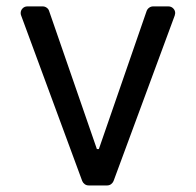

<svg xmlns="http://www.w3.org/2000/svg" viewBox="-20 -565 597 585"><path d="M230.5 -13.5 44.4 -517.8Q43 -521 43 -525.2Q43 -533.4 48.8 -539.4Q54.7 -545.5 63.6 -545.5H110.1Q116.8 -545.5 122.3 -541.5Q127.8 -537.6 129.6 -531.6L275.2 -110.8H281.2L426.8 -531.6Q429.3 -538 434.7 -541.7Q440 -545.5 446.7 -545.5H492.9Q501.8 -545.5 507.8 -539.4Q513.8 -533.4 513.8 -524.9Q513.8 -522.7 512.4 -517.8L326 -13.5Q323.5 -7.5 318.2 -3.7Q312.9 0 306.5 0H250.4Q243.6 0 238.3 -3.7Q233 -7.5 230.5 -13.5Z"/></svg>

Font: DeltaSans
Style: Regular
Weight: 400
Designer: Rasmus Andersson
Foundry: rsms
Version: Version 3.012